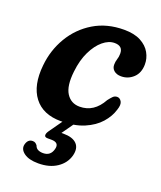

<svg xmlns="http://www.w3.org/2000/svg" viewBox="-128 -544 705 843"><g transform="rotate(20 224.0 -122.0)"><path d="M287 -393Q259.5 -393 233 -371Q206.5 -349 187 -309Q167.5 -269 161.5 -214Q153.5 -144.5 175 -111Q196.5 -77.5 237 -77.5Q304 -77.5 341.5 -146Q351 -158.5 359 -166.5Q367 -174.5 378.5 -174.5Q391 -174.5 398.8 -161.2Q406.5 -148 397.5 -122Q387.5 -88 360.8 -57.8Q334 -27.5 289.5 -8.5Q245 10.5 181.5 10.5Q97.5 10.5 56.2 -43.5Q15 -97.5 25 -193.5Q32 -266 68.2 -327.2Q104.5 -388.5 165.2 -425.2Q226 -462 306.5 -462Q354 -462 384.5 -445.8Q415 -429.5 429.5 -403.5Q444 -377.5 443.5 -349Q443 -309.5 419 -287.2Q395 -265 362.5 -265Q341.5 -265 329 -275.8Q316.5 -286.5 317 -304Q317 -317 321.2 -329.8Q325.5 -342.5 325.5 -357.5Q325.5 -393 287 -393ZM202.5 -8.5H249L202 58Q206.5 58 211.5 58Q254.5 58 273.8 77.8Q293 97.5 283.5 134Q273 172 238.2 195.2Q203.5 218.5 151.5 218.5Q107 218.5 84 201.2Q61 184 67 160.5Q74 134.5 96 134.5Q104 134.5 109 138Q114 141.5 118 147Q122 159 132 164Q142 169 156 169Q191 169 200 134Q209 101 170 101H153.5Q139.5 101 138.5 92.2Q137.5 83.5 146.5 70.5Z"/></g></svg>

Font: Fraunces 72pt S100 SemiBold
Style: Italic
Weight: 600
Italic angle: -16°
Version: Version 1.000; ttfautohint (v1.8.3)